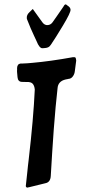

<svg xmlns="http://www.w3.org/2000/svg" viewBox="-66 -1065 517 1096"><g transform="rotate(-5 193.0 -516.5)"><path d="M250 -806 248 -804Q238 -790 217 -790H201Q183 -790 170 -834L158 -867Q153 -882 143 -910L127 -962Q126 -964 126 -968Q126 -988 145 -1002L162 -1016Q164 -1018 165 -1018Q166 -1015 169 -1011L213 -937Q224 -919 242 -919Q259 -919 271 -933L270 -932L297 -964Q320 -993 340 -1016L345 -1023Q350 -1028 353 -1028Q356 -1028 360 -1024L363 -1021L370 -1015Q379 -1006 379 -997V-995Q379 -979 328.5 -909.5Q278 -840 250 -806ZM150 -21 53 -6H50L46 -5Q37 -6 37 -15Q37 -17 39 -25L53 -96Q55 -108 59.5 -130Q64 -152 66 -161Q114 -394 136 -559Q136 -581 127 -593Q118 -605 93 -606L66 -609Q44 -612 44 -638V-669Q44 -671 44.5 -673.5Q45 -676 45 -677L44 -675Q46 -679 46 -690Q49 -713 68 -714L80 -713Q89 -712 109 -712H136Q237 -712 369 -724Q381 -724 383.5 -720Q386 -716 386 -703L373 -644Q370 -628 360 -616Q350 -604 337 -603H334Q331 -602 327 -602Q320 -602 316 -601H317Q272 -595 266 -554L246 -450Q235 -389 224 -322Q217 -278 203.5 -191Q190 -104 184 -60Q179 -24 150 -21Z"/></g></svg>

Font: Bangerz Fix
Style: Regular
Weight: 400
Designer: vernon adams
Foundry: Vernon Adams
Version: Version 2.10;December 28, 2023;FontCreator 13.0.0.2683 64-bi